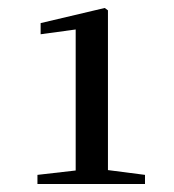

<svg xmlns="http://www.w3.org/2000/svg" viewBox="-20 -930 436 482"><path d="M170 -468H344V-491L251 -503V-904L243 -910L82 -872V-844L170 -856V-502L74 -491V-468Z"/></svg>

Font: Noto Serif HK SemiBold
Style: Regular
Weight: 600
Designer: Ryoko NISHIZUKA 西塚涼子 (kana & ideographs); Frank Grießhammer (Latin, Greek & Cyrillic); Wenlong ZHANG 张文龙 (bopomofo); San
Foundry: Adobe
Version: Version 2.001;hotconv 1.1.0;makeotfexe 2.6.0